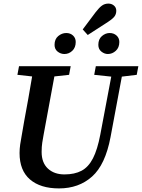

<svg xmlns="http://www.w3.org/2000/svg" viewBox="-20 -1033 791 1070"><path d="M309 17Q205 17 147 -33Q89 -83 89 -180Q89 -203 92.5 -228Q96 -253 101 -278L115 -359Q126 -420 137.5 -482Q149 -544 159 -607L77 -616L86 -664H374L365 -616L283 -607L223 -282Q219 -260 215.5 -238Q212 -216 212 -186Q212 -126 247 -93.5Q282 -61 339 -61Q396 -61 434.5 -81.5Q473 -102 498 -150.5Q523 -199 539 -283L600 -606L505 -616L514 -664H751L742 -616L659 -606L596 -269Q567 -115 493 -49Q419 17 309 17ZM339 -732Q318 -732 301 -745.5Q284 -759 284 -783Q284 -815 304.5 -832Q325 -849 349 -849Q372 -849 387 -835Q402 -821 402 -799Q402 -768 383 -750Q364 -732 339 -732ZM469 -838 441 -869 513 -965Q533 -991 548.5 -1002Q564 -1013 584 -1013Q602 -1013 615 -1002Q628 -991 628 -973Q628 -957 620 -944Q612 -931 582 -911ZM581 -732Q562 -732 545 -745.5Q528 -759 528 -783Q528 -815 548 -832Q568 -849 591 -849Q614 -849 629.5 -835Q645 -821 645 -799Q645 -768 625.5 -750Q606 -732 581 -732Z"/></svg>

Font: Source Serif 4 Semibold
Style: Italic
Weight: 600
Italic angle: -12°
Designer: Frank Grießhammer
Foundry: Adobe
Version: Version 4.005;hotconv 1.1.0;makeotfexe 2.6.0